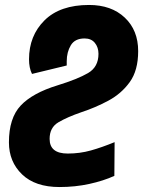

<svg xmlns="http://www.w3.org/2000/svg" viewBox="-20 -744 577 774"><path d="M220 10Q283 10 340 -2.5Q397 -15 441 -35L442 -171Q391 -150 346.5 -137.5Q302 -125 253 -125Q180 -125 180 -184Q180 -230 215.5 -251Q251 -272 309 -292Q364 -310 416.5 -338Q469 -366 503 -413Q537 -460 537 -538Q537 -622 483 -673Q429 -724 339 -724Q222 -724 159.5 -662Q97 -600 97 -505Q97 -470 109 -446L249 -480V-497Q249 -534 265.5 -561.5Q282 -589 321 -589Q348 -589 362.5 -571Q377 -553 377 -527Q377 -474 335 -449.5Q293 -425 212 -400Q111 -369 63.5 -318.5Q16 -268 16 -170Q16 -92 69 -41Q122 10 220 10Z"/></svg>

Font: Noto Sans Display Extra
Style: Italic
Weight: 800
Italic angle: -12°
Designer: Monotype Design Team
Foundry: Monotype Imaging Inc.
Version: Version 1.900